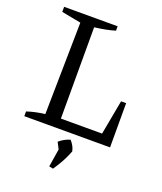

<svg xmlns="http://www.w3.org/2000/svg" viewBox="-156 -748 903 1069"><g transform="rotate(20 295.0 -214.0)"><path d="M515 -262H545V0H37V-28Q64 -37 90.5 -42.5Q117 -48 143 -51L152 -596L37 -618V-648H354V-622Q328 -614 297 -608Q266 -602 233 -598V-57H477ZM263 215 280 109 260 70Q289 45 324 35Q335 47 343 61Q351 75 355 93Q343 125 326 156.5Q309 188 287 220Z"/></g></svg>

Font: Piazzolla SC
Style: Regular
Weight: 400
Designer: Juan Pablo del Peral
Foundry: Huerta Tipografica
Version: Version 1.330